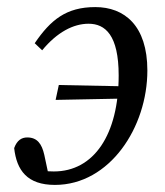

<svg xmlns="http://www.w3.org/2000/svg" viewBox="-20 -509 466 542"><path d="M135 13C290 13 396 -150 396 -310C396 -437 331 -489 249 -489C167 -489 123 -453 78 -387L99 -367C141 -418 187 -442 230 -442C277 -442 315 -410 315 -296C315 -129 245 -25 132 -25C103 -25 96 -28 77 -34V-11H118L105 -72C98 -103 85 -121 57 -121C41 -121 28 -113 20 -91C27 -28 57 13 135 13ZM137 -227 341 -231 348 -265 146 -269 137 -227Z"/></svg>

Font: Source Serif 4 Variable
Style: Italic
Weight: 400
Italic angle: -12°
Designer: Frank Grießhammer
Foundry: Adobe Systems Incorporated
Version: Version 4.004;hotconv 1.0.116;makeotfexe 2.5.65601